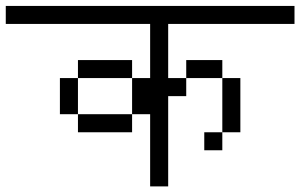

<svg xmlns="http://www.w3.org/2000/svg" viewBox="-20 -708 1040 665"><path d="M1000 -625V-687.5H0V-625H500V-437.5H437.5Q437.5 -437.5 437.5 -312.5H250V-250H437.5V-312.5H500Q500 -312.5 500 -62.5H562.5V-375H625V-437.5H562.5V-625ZM750 -250H687.5V-187.5H750ZM750 -250H812.5V-437.5H750ZM250 -312.5Q250 -312.5 250 -437.5H187.5Q187.5 -437.5 187.5 -312.5ZM250 -437.5H437.5V-500H250ZM625 -437.5H750V-500H625Z"/></svg>

Font: Unifont
Style: Regular
Weight: 500
Version: Version 15.1.04